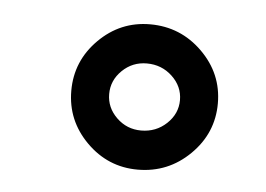

<svg xmlns="http://www.w3.org/2000/svg" viewBox="-31 -852 426 308"><g transform="rotate(5 182.0 -698.0)"><path d="M200 -581Q152 -581 117.5 -615.5Q83 -650 83 -698Q83 -746 117.5 -780.5Q152 -815 200 -815Q249 -815 284 -780.5Q319 -746 319 -698Q319 -650 284 -615.5Q249 -581 200 -581ZM200 -644Q224 -644 241 -660Q258 -676 258 -698Q258 -720 241 -736Q224 -752 200 -752Q177 -752 160.5 -736Q144 -720 144 -698Q144 -676 160.5 -660Q177 -644 200 -644Z"/></g></svg>

Font: Argentum Sans SemiBold
Style: Regular
Weight: 600
Designer: Julieta Ulanovsky (Modified by Cristiano Sobral)
Foundry: Julieta Ulanovsky
Version: Version 5.001;November 22, 2018;FontCreator 11.5.0.2425 64-b